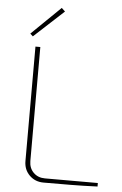

<svg xmlns="http://www.w3.org/2000/svg" viewBox="-60 -941 627 983"><g transform="rotate(5 253.5 -449.5)"><path d="M125 -690V-104Q125 -68 148 -45Q171 -22 207 -22H479V-4Q410 -1 340.5 -0.5Q271 0 202 0Q158 0 129 -29Q100 -58 100 -102V-690ZM217 -899 235 -882 82 -741 68 -754Z"/></g></svg>

Font: Exo 2 Thin
Style: Regular
Weight: 250
Designer: Natanael Gama
Foundry: Natanael Gama
Version: Version 2.010